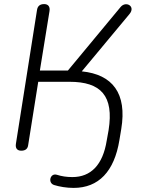

<svg xmlns="http://www.w3.org/2000/svg" viewBox="-20 -731 695 939"><path d="M340 188C462 188 539 108 564 -46L573 -100C602 -275 530 -367 380 -382L613 -662C645 -700 596 -728 570 -697L312 -386H175L222 -676C226 -699 215 -711 196 -711C176 -711 164 -702 161 -682L58 -29C54 -6 64 6 84 6C104 6 116 -3 118 -23L167 -331H320C473 -331 538 -263 511 -94L502 -44C483 76 424 135 334 135C305 135 281 131 259 124C225 113 212 164 245 174C271 182 305 188 340 188Z"/></svg>

Font: SN Pro Light
Style: Italic
Weight: 300
Italic angle: -8.99998°
Designer: Tobias Whetton
Foundry: Supernotes
Version: Version 1.001;Glyphs 3.2 (3249)